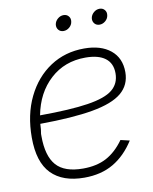

<svg xmlns="http://www.w3.org/2000/svg" viewBox="-81 -765 666 836"><g transform="rotate(-10 251.5 -347.5)"><path d="M224.6 9.3Q129.4 9.3 79.1 -42Q28.8 -93.3 28.8 -202.1Q28.8 -303.2 66.4 -380.6Q104 -458 169.9 -501.5Q235.8 -544.9 320.3 -544.9Q394 -544.9 436.8 -510Q479.5 -475.1 479.5 -412.6Q479.5 -356 438.2 -321.5Q397 -287.1 307.9 -271.5Q218.8 -255.9 75.7 -254.9Q74.7 -243.2 74.2 -231Q71.8 -215.8 71.3 -211.4Q70.8 -207 71.3 -204.1Q71.3 -202.6 71.3 -201.2Q71.3 -113.3 107.7 -72Q144 -30.8 226.1 -30.8Q286.6 -30.8 329.6 -53.7Q372.6 -76.7 407.2 -125L446.8 -115.7Q407.7 -54.2 353.5 -22.5Q299.3 9.3 224.6 9.3ZM81.1 -291.5Q215.8 -292 293.5 -304Q371.1 -315.9 403.8 -342.8Q436.5 -369.6 436.5 -415Q436.5 -459.5 406.2 -482.2Q376 -504.9 318.8 -504.9Q226.6 -504.9 163.1 -446.8Q99.6 -388.7 81.1 -291.5ZM246.1 -635.3Q231.9 -635.3 223.6 -645.3Q215.3 -655.3 217.3 -669.4Q219.7 -683.6 231.4 -693.6Q243.2 -703.6 257.3 -703.6Q271.5 -703.6 279.8 -693.6Q288.1 -683.6 285.6 -669.4Q283.7 -655.3 272 -645.3Q260.3 -635.3 246.1 -635.3ZM405.3 -635.3Q391.1 -635.3 382.8 -645.3Q374.5 -655.3 376.5 -669.4Q378.9 -683.6 390.6 -693.6Q402.3 -703.6 416.5 -703.6Q430.7 -703.6 439 -693.6Q447.3 -683.6 444.8 -669.4Q442.9 -655.3 431.2 -645.3Q419.4 -635.3 405.3 -635.3Z"/></g></svg>

Font: Inter Display Extra Light
Style: Italic
Weight: 200
Italic angle: -9.39999°
Designer: Rasmus Andersson
Foundry: rsms
Version: Version 4.000;git-4fc901f